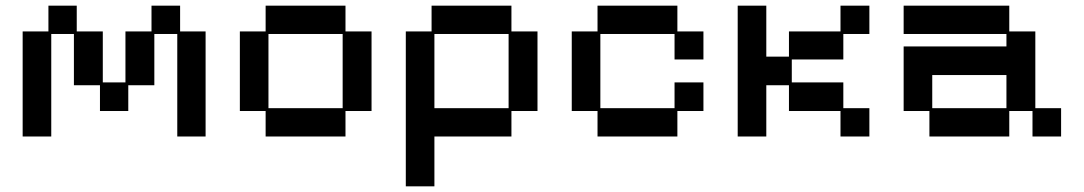

<svg xmlns="http://www.w3.org/2000/svg" viewBox="-20 -470 3828 678"><path d="M60 12V-359H151V-450H251V-359H343V-179H423V-359H515V-450H616V-359H706V12H606V-350H525V-169H433V-78H333V-169H241V-350H161V12Z M918 12V-78H827V-359H918V-450H1200V-359H1292V-78H1200V12ZM928 -88H1190V-350H928Z M1413 188V-359H1504V-450H1786V-359H1878V-78H1786V12H1514V188ZM1514 -88H1776V-350H1514Z M2090 12V-78H1999V-359H2090V-450H2372V-359H2464V-260H2362V-350H2100V-88H2362V-179H2464V-78H2372V12Z M2585 12V-450H2686V-270H2766V-359H2948V-450H3050V-350H2958V-260H2776V-179H2958V-88H3050V12H2948V-78H2766V-169H2686V12Z M3262 12V-78H3171V-306H3534V-350H3171V-450H3544V-359H3636V-88H3727V12H3626V-78H3544V12ZM3272 -88H3534V-205H3272Z"/></svg>

Font: Pixelify Sans
Style: Regular
Weight: 400
Designer: Stefie Justprince
Foundry: Typecalism Foundryline
Version: Version 1.000;February 13, 2025;FontCreator 15.0.0.3015 64-b